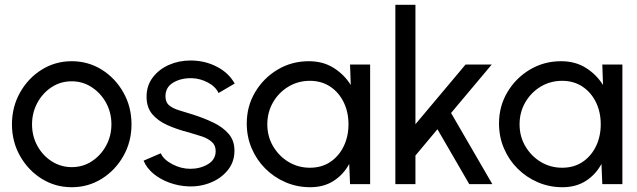

<svg xmlns="http://www.w3.org/2000/svg" viewBox="-20 -770 2663 803"><path d="M280 13Q211 13 154.2 -22.5Q97.5 -58 63.8 -117.8Q30 -177.5 30 -250Q30 -323 63.8 -383Q97.5 -443 154.2 -478.5Q211 -514 280 -514Q349 -514 405.8 -478.5Q462.5 -443 496.2 -383Q530 -323 530 -250Q530 -177.5 496.2 -117.8Q462.5 -58 405.8 -22.5Q349 13 280 13ZM280 -71Q327 -71 364.5 -95.8Q402 -120.5 424 -161.2Q446 -202 446 -250Q446 -299 423.8 -339.8Q401.5 -380.5 363.8 -405.2Q326 -430 280 -430Q233 -430 195.5 -405.2Q158 -380.5 136 -339.5Q114 -298.5 114 -250Q114 -200 136.8 -159.2Q159.5 -118.5 197.2 -94.8Q235 -71 280 -71Z M768 9.5Q727.5 8 689.2 -5.8Q651 -19.5 622.2 -43.2Q593.5 -67 580.5 -98L652.5 -129Q663.5 -103 700.2 -83.5Q737 -64 776 -64Q817 -64 849.5 -83.2Q882 -102.5 882 -138Q882 -163 865.2 -177.2Q848.5 -191.5 823.2 -199.8Q798 -208 772 -215.5Q720.5 -228.5 680 -246.8Q639.5 -265 616.2 -293.2Q593 -321.5 593 -365.5Q593 -412 618.8 -446Q644.5 -480 686.2 -498.5Q728 -517 776.5 -517Q837 -517 887 -491Q937 -465 961.5 -420.5L894 -381Q881.5 -408 849.2 -425Q817 -442 782.5 -443Q737.5 -444 704.8 -424.8Q672 -405.5 672 -367Q672 -342 688 -329Q704 -316 730.5 -308.2Q757 -300.5 788 -290.5Q833.5 -276 873 -257Q912.5 -238 936.8 -209.5Q961 -181 960.5 -139Q960.5 -93 933 -58.8Q905.5 -24.5 861.5 -6.5Q817.5 11.5 768 9.5Z M1444 -500H1528V0H1444L1440.5 -84.5Q1417 -40.5 1375.8 -13.8Q1334.5 13 1277.5 13Q1222.5 13 1174.2 -7.8Q1126 -28.5 1089.5 -65Q1053 -101.5 1032.5 -149.8Q1012 -198 1012 -253.5Q1012 -325.5 1047 -384.5Q1082 -443.5 1141 -478.8Q1200 -514 1271.5 -514Q1331 -514 1375.2 -486.2Q1419.5 -458.5 1447 -414.5ZM1276 -68.5Q1325.5 -68.5 1361.8 -93Q1398 -117.5 1417.8 -158.8Q1437.5 -200 1437.5 -250Q1437.5 -301 1417.5 -342.2Q1397.5 -383.5 1361 -407.8Q1324.5 -432 1276 -432Q1226.5 -432 1186 -407.5Q1145.5 -383 1121.8 -341.8Q1098 -300.5 1098 -250Q1098 -199 1122.5 -157.8Q1147 -116.5 1187.2 -92.5Q1227.5 -68.5 1276 -68.5Z M2039 0H1942.5L1809.5 -229.5L1717.5 -119.5V0H1633.5V-750H1717.5V-250.5L1927 -500H2036.5L1866.5 -297.5Z M2499 -500H2583V0H2499L2495.5 -84.5Q2472 -40.5 2430.8 -13.8Q2389.5 13 2332.5 13Q2277.5 13 2229.2 -7.8Q2181 -28.5 2144.5 -65Q2108 -101.5 2087.5 -149.8Q2067 -198 2067 -253.5Q2067 -325.5 2102 -384.5Q2137 -443.5 2196 -478.8Q2255 -514 2326.5 -514Q2386 -514 2430.2 -486.2Q2474.5 -458.5 2502 -414.5ZM2331 -68.5Q2380.5 -68.5 2416.8 -93Q2453 -117.5 2472.8 -158.8Q2492.5 -200 2492.5 -250Q2492.5 -301 2472.5 -342.2Q2452.5 -383.5 2416 -407.8Q2379.5 -432 2331 -432Q2281.5 -432 2241 -407.5Q2200.5 -383 2176.8 -341.8Q2153 -300.5 2153 -250Q2153 -199 2177.5 -157.8Q2202 -116.5 2242.2 -92.5Q2282.5 -68.5 2331 -68.5Z"/></svg>

Font: Urbanist Medium
Style: Regular
Weight: 500
Designer: Corey Hu
Foundry: Corey Hu
Version: Version 1.321; ttfautohint (v1.8.4.7-5d5b)